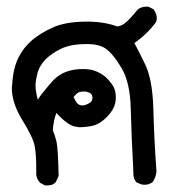

<svg xmlns="http://www.w3.org/2000/svg" viewBox="-20 -354 540 577"><path d="M149.4 -14.6Q140.6 8.8 138.7 37.1Q145.5 53.7 149.9 72.3Q154.3 90.8 156.2 174.8L147.5 193.4Q140.6 200.2 134.3 201.7Q127.9 203.1 123.5 203.1Q119.1 203.1 115.2 203.1L100.6 195.3Q89.8 183.6 88.9 169.9Q88.9 162.1 88.9 148.4Q88.9 109.4 84 84Q79.1 58.6 47.4 7.3Q15.6 -43.9 15.6 -89.8Q15.6 -94.7 16.6 -99.6Q19.5 -149.4 35.6 -181.2Q51.8 -212.9 77.1 -233.9Q102.5 -254.9 136.7 -270.5Q175.8 -289.1 242.2 -289.1Q292 -289.1 333 -274.4Q345.7 -276.4 356.4 -285.2Q370.1 -295.9 393.6 -325.2Q404.3 -334 419.9 -334Q421.9 -334 425.8 -334L441.4 -326.2Q448.2 -316.4 449.7 -310.1Q451.2 -303.7 451.2 -299.3Q451.2 -294.9 449.2 -288.1Q423.8 -252.9 383.8 -224.6Q395.5 -203.1 414.1 -165Q438.5 -118.2 440.9 -24.9Q443.4 68.4 450.2 161.1Q449.2 177.7 438.5 193.4Q427.7 201.2 415 201.2Q408.2 201.2 405.3 200.2L390.6 194.3L388.7 192.4Q380.9 182.6 380.9 168.9Q380.9 166 380.9 164.1Q375 55.7 373 -25.9Q371.1 -107.4 344.7 -150.4Q319.3 -193.4 295.9 -209Q276.4 -221.7 241.2 -221.7Q193.4 -221.7 164.6 -208Q135.7 -194.3 116.7 -175.3Q97.7 -156.2 91.8 -130.9Q86.9 -111.3 86.9 -99.1Q86.9 -86.9 87.9 -81.1Q88.9 -75.2 89.8 -71.3Q90.8 -62.5 93.8 -54.7Q101.6 -67.4 112.3 -80.1Q132.8 -105.5 141.6 -114.3Q173.8 -146.5 228.5 -146.5Q248 -146.5 260.7 -142.6Q282.2 -135.7 297.9 -122.1Q320.3 -100.6 325.2 -83Q328.1 -73.2 328.1 -63.5Q328.1 -53.7 326.2 -43.9Q321.3 -22.5 300.8 -2Q280.3 18.6 260.3 23.4Q240.2 28.3 217.8 28.3Q214.8 28.3 212.9 27.3Q187.5 27.3 149.4 -14.6ZM201.2 -62.5Q207 -48.8 212.9 -43Q218.8 -37.1 227.5 -37.1Q236.3 -37.1 248 -43.9Q257.8 -48.8 257.8 -60.1Q257.8 -71.3 249 -75.2Q240.2 -79.1 233.9 -79.1Q227.5 -79.1 224.6 -78.6Q221.7 -78.1 219.7 -77.6Q217.8 -77.1 215.8 -76.2Q209 -72.3 201.2 -62.5Z"/></svg>

Font: JasonHandwriting2
Style: SemiBold
Weight: 600
Version: Version 1.04.7